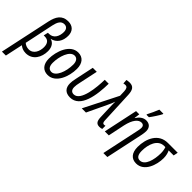

<svg xmlns="http://www.w3.org/2000/svg" viewBox="-11 -1688 2823 2823"><g transform="rotate(45 1400.5 -276.5)"><path d="M215 -61C179 -61 140 -76 117 -99L213 -555C231 -638 260 -695 327 -695C377 -695 402 -660 402 -608C402 -520 361 -434 266 -434H243L227 -363H251C322 -363 353 -316 353 -243C353 -160 313 -61 215 -61ZM-39 240H43L102 -34C129 -11 167 10 224 10C366 10 436 -115 436 -245C436 -330 394 -386 334 -399C435 -421 487 -505 487 -614C487 -708 431 -765 337 -765C208 -765 158 -678 131 -555Z M678 9C842 9 921 -198 921 -361C921 -476 863 -545 765 -545C596 -545 521 -323 521 -173C521 -59 580 9 678 9ZM686 -62C633 -62 605 -101 605 -172C605 -299 659 -475 760 -475C815 -475 838 -425 838 -367C838 -217 775 -62 686 -62Z M1144 10C1359 10 1402 -297 1405 -536H1323C1321 -383 1293 -61 1151 -61C1107 -61 1081 -88 1081 -145C1081 -172 1085 -201 1096 -249L1157 -536H1074L1014 -253C1002 -200 998 -166 998 -137C998 -45 1047 10 1144 10Z M1756 10C1773 10 1795 6 1808 1V-66C1798 -62 1787 -61 1779 -61C1758 -61 1749 -79 1747 -116L1724 -627C1719 -718 1693 -767 1611 -767C1589 -767 1565 -763 1550 -759L1555 -691C1567 -695 1579 -697 1593 -697C1629 -697 1642 -669 1645 -619L1648 -529L1381 0H1468L1620 -321C1636 -351 1648 -384 1660 -418C1659 -376 1661 -332 1662 -294L1669 -101C1672 -24 1696 10 1756 10Z M2120 -606H2171C2205 -649 2267 -745 2284 -781L2285 -793H2201C2183 -747 2145 -662 2121 -619ZM2070 240H2153L2276 -335C2282 -365 2289 -401 2289 -431C2289 -508 2244 -546 2178 -546C2114 -546 2067 -502 2034 -451H2030L2041 -536H1974L1860 0H1943L1997 -260C2029 -408 2090 -474 2151 -474C2187 -474 2205 -452 2205 -417C2205 -395 2199 -366 2192 -335Z M2518 9C2685 9 2751 -192 2751 -333C2751 -394 2737 -433 2722 -466H2826L2840 -536H2636C2441 -536 2362 -352 2362 -180C2362 -53 2423 9 2518 9ZM2526 -61C2474 -61 2446 -100 2446 -182C2446 -315 2496 -466 2629 -466H2653C2663 -440 2671 -403 2671 -357C2671 -221 2629 -61 2526 -61Z"/></g></svg>

Font: Noto Sans Display SemiCondensed
Style: Italic
Weight: 400
Width: 4
Italic angle: -12°
Designer: Monotype Design Team
Foundry: Monotype Imaging Inc.
Version: Version 1.900